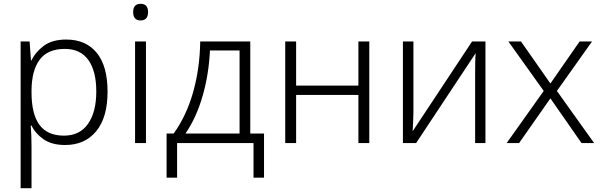

<svg xmlns="http://www.w3.org/2000/svg" viewBox="-20 -749 3154 1005"><path d="M327 -542Q429 -542 486 -473Q543 -404 543 -269Q543 -134 483.5 -62Q424 10 321 10Q251 10 208 -20Q165 -50 145 -92H141Q143 -67 144 -37.5Q145 -8 145 17V236H88V-532H135L142 -433H145Q165 -476 209 -509Q253 -542 327 -542ZM319 -493Q230 -493 188 -437Q146 -381 145 -276V-266Q145 -152 186.5 -95.5Q228 -39 315 -39Q397 -39 440.5 -100.5Q484 -162 484 -270Q484 -377 442.5 -435Q401 -493 319 -493Z M716 -729Q755 -729 755 -686Q755 -642 716 -642Q677 -642 677 -686Q677 -729 716 -729ZM744 -532V0H687V-532Z M1290 -532V-50H1362V181H1307V0H907V181H852V-50H889Q956 -143 991 -267Q1026 -391 1028 -532ZM1079 -485Q1073 -359 1040.5 -246.5Q1008 -134 951 -50H1234V-485Z M1530 -532V-301H1856V-532H1913V0H1856V-252H1530V0H1473V-532Z M2144 -162Q2144 -140 2142.5 -112Q2141 -84 2140 -62L2451 -532H2521V0H2467V-371Q2467 -393 2467.5 -421.5Q2468 -450 2470 -471L2158 0H2089V-532H2144Z M2826 -273 2641 -532H2707L2861 -312L3014 -532H3079L2895 -273L3090 0H3024L2861 -234L2697 0H2632Z"/></svg>

Font: Noto Sans Light
Style: Regular
Weight: 300
Designer: Monotype Design Team
Foundry: Monotype Imaging Inc.
Version: Version 2.007